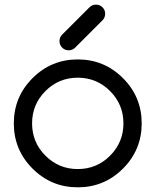

<svg xmlns="http://www.w3.org/2000/svg" viewBox="-20 -801 665 821"><path d="M585.9 -273.4Q585.9 -160.2 505.9 -80.1Q425.8 0 312.5 0Q199.2 0 119.1 -80.1Q39.1 -160.2 39.1 -273.4Q39.1 -386.7 119.1 -466.8Q199.2 -546.9 312.5 -546.9Q425.8 -546.9 505.9 -466.8Q585.9 -386.7 585.9 -273.4ZM312.5 -468.8Q231.4 -468.8 174.3 -411.6Q117.2 -354.5 117.2 -273.4Q117.2 -192.4 174.3 -135.3Q231.4 -78.1 312.5 -78.1Q393.6 -78.1 450.7 -135.3Q507.8 -192.4 507.8 -273.4Q507.8 -354.5 450.7 -411.6Q393.6 -468.8 312.5 -468.8ZM418.9 -714.8 300.3 -596.2Q289.1 -585.9 273.4 -585.9Q257.3 -585.9 245.8 -597.4Q234.4 -608.9 234.4 -625Q234.4 -640.1 244.1 -651.4L362.8 -770Q374.5 -781.2 390.6 -781.2Q406.7 -781.2 418.2 -769.8Q429.7 -758.3 429.7 -742.2Q429.7 -726.6 418.9 -714.8Z"/></svg>

Font: Comfortaa
Style: Regular
Weight: 400
Designer: Johan Aakerlund - aajohan
Foundry: Johan Aakerlund
Version: Version 2.004 2013